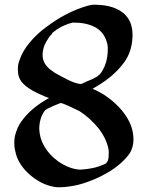

<svg xmlns="http://www.w3.org/2000/svg" viewBox="-20 -772 625 807"><path d="M434 -362C414 -377 392 -389 369 -399C420 -427 467 -462 502 -510C525 -541 536 -581 537 -619V-625C537 -655 530 -684 509 -707C479 -740 430 -751 386 -752H369C367 -752 365 -752 364 -751C359 -751 354 -749 349 -748C285 -730 227 -698 174 -658C148 -639 123 -616 103 -591C85 -569 71 -546 62 -519C57 -507 55 -494 55 -480C55 -473 56 -465 57 -458C60 -444 67 -431 77 -421C89 -408 104 -399 119 -390C136 -381 153 -373 170 -366L186 -360C141 -335 100 -304 70 -262C58 -245 49 -225 44 -205C41 -194 40 -182 40 -171C40 -160 41 -149 44 -138C51 -98 75 -64 106 -37C134 -13 169 7 206 13C214 15 222 15 231 15C244 15 257 14 269 12C296 9 322 2 347 -7C382 -19 414 -35 445 -54C475 -73 503 -97 524 -126C536 -144 541 -165 541 -186C541 -206 537 -225 531 -243C513 -291 475 -332 434 -362ZM160 -528C160 -532 159 -536 159 -540C159 -555 162 -570 168 -584C173 -595 179 -605 186 -615C189 -620 193 -624 198 -629C198 -634 205 -637 208 -640C210 -640 216 -646 217 -647L237 -659L250 -665C251 -666 253 -666 255 -667C258 -668 261 -669 264 -671L285 -677H293C324 -677 356 -671 383 -656C410 -640 426 -614 432 -583C433 -577 433 -570 433 -564C433 -540 429 -516 420 -494C416 -485 411 -476 406 -468L402 -463C401 -461 399 -459 397 -458L388 -450L367 -439L343 -429C336 -425 328 -422 321 -419C291 -419 238 -451 212 -465C188 -480 165 -499 160 -528ZM420 -82C403 -75 392 -71 380 -68C359 -63 338 -60 317 -59C290 -60 264 -70 241 -83C194 -111 155 -157 147 -211C146 -218 145 -226 145 -233C145 -251 149 -268 155 -284C158 -291 162 -297 166 -304L169 -307C169 -309 171 -310 172 -310C172 -311 177 -313 178 -314C179 -315 181 -316 182 -316C195 -323 209 -329 222 -334L232 -338C233 -339 234 -339 235 -339C244 -339 294 -315 312 -306C343 -287 371 -261 394 -233C414 -207 430 -177 436 -145C437 -139 437 -133 437 -126C437 -107 435 -89 420 -82Z"/></svg>

Font: Petaluma Script
Style: Regular
Weight: 400
Designer: Daniel Spreadbury
Foundry: Steinberg Media Technologies GmbH
Version: Version 1.10